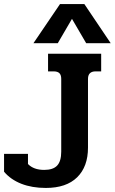

<svg xmlns="http://www.w3.org/2000/svg" viewBox="-23 -912 566 947"><path d="M273 -892H393L523 -699H402L332 -819L262 -699H142ZM-3 -65V-153H115V-103Q143 -74 195 -74Q239 -74 259 -95.5Q279 -117 279 -164V-523Q279 -542 270 -551Q261 -560 241 -560H214V-647H476V-560H449Q411 -560 411 -523V-184Q411 -90 357.5 -37.5Q304 15 203 15Q135 15 82.5 -5.5Q30 -26 -3 -65Z"/></svg>

Font: Pridi Medium
Style: Regular
Weight: 500
Designer: Katatrad Team
Foundry: CadsonDemak
Version: Version 1.001